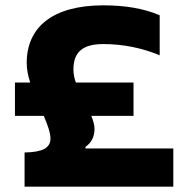

<svg xmlns="http://www.w3.org/2000/svg" viewBox="-20 -699 723 719"><path d="M480 -390H264C258 -407 255 -423 255 -439C255 -506 292 -534 367 -534C442 -534 513 -519 578 -492V-642C516 -668 447 -679 367 -679C178 -679 80 -598 80 -463C80 -440 85 -415 93 -390H36V-265H144C158 -232 169 -202 169 -180C169 -144 137 -129 72 -128V0H629V-143H300V-149C320 -163 334 -184 334 -217C334 -231 329 -247 322 -265H480Z"/></svg>

Font: LT Wave Alt Black
Style: Regular
Weight: 900
Designer: Daniel Lyons
Version: Version 2.5 (Glyphs App)